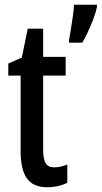

<svg xmlns="http://www.w3.org/2000/svg" viewBox="-20 -780 429 810"><path d="M209 -74Q222 -74 235.5 -77Q249 -80 264 -86V-9Q226 10 179 10Q120 10 93.5 -27.5Q67 -65 67 -142V-461H15V-512L72 -537L97 -659H162V-540H257V-461H162V-148Q162 -111 172 -92.5Q182 -74 209 -74ZM389 -750Q384 -727 373.5 -699Q363 -671 350.5 -644.5Q338 -618 327 -600H271V-611Q274 -624 278.5 -653Q283 -682 287.5 -712.5Q292 -743 292 -760H389Z"/></svg>

Font: Noto Sans Telugu ExtraCondensed Medium
Style: Regular
Weight: 500
Width: 2
Designer: Jelle Bosma - Monotype Design Team
Foundry: Monotype Imaging Inc.
Version: Version 2.005; ttfautohint (v1.8.4.7-5d5b)